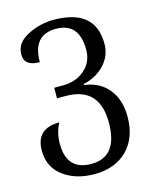

<svg xmlns="http://www.w3.org/2000/svg" viewBox="-118 -626 770 951"><g transform="rotate(-15 267.0 -150.5)"><path d="M248 245Q354 245 416.5 182.5Q479 120 479 11Q479 -75 434.5 -130Q390 -185 311 -195V-200Q380 -216 421 -261.5Q462 -307 462 -366Q462 -546 248 -546Q178 -546 114 -513Q50 -480 50 -421Q50 -361 129 -361Q129 -500 248 -500Q367 -500 367 -361Q367 -299 322 -259.5Q277 -220 210 -220H165V-166H210Q382 -166 382 16Q382 192 246 192Q120 192 120 56Q120 -2 145 -48Q25 -48 25 65Q25 150 89 197.5Q153 245 248 245Z"/></g></svg>

Font: Noto Serif Georgian
Style: Regular
Weight: 400
Designer: Monotype Design Team
Foundry: Monotype Imaging Inc.
Version: Version 1.901